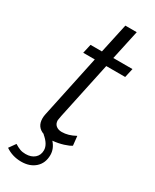

<svg xmlns="http://www.w3.org/2000/svg" viewBox="-253 -754 799 991"><g transform="rotate(30 146.5 -258.5)"><path d="M198.2 -466.8 126 -127.9Q121.1 -104.5 121.1 -100.1Q121.1 -79.1 134.5 -68.1Q147.9 -57.1 168.9 -57.1Q207.5 -57.1 249 -80.1L254.9 -24.9Q242.2 -15.6 212.4 -6.3Q182.6 2.9 149.9 5.9Q178.2 37.6 178.2 75.2Q178.2 123.5 146.7 151.9Q115.2 180.2 64 180.2Q11.7 180.2 -29.8 151.9L-2 112.8Q16.1 124 30.5 129.4Q44.9 134.8 64 134.8Q97.2 134.8 117.2 117.4Q137.2 100.1 137.2 70.8Q137.2 35.2 94.2 0L95.2 -1Q47.9 -17.1 47.9 -68.8Q47.9 -81.1 50.8 -94.2L129.9 -466.8H61L73.2 -521H141.1L179.2 -696.8H247.1L209 -521H323.2L311 -466.8Z"/></g></svg>

Font: Rawline
Style: Italic
Weight: 400
Italic angle: -12°
Designer: Matt McInerney, Pablo Impallari, Rodrigo Fuenzalida
Foundry: Matt McInerney, Pablo Impallari, Rodrigo Fuenzalida
Version: Version 4.020;PS 004.020;hotconv 1.0.88;makeotf.lib2.5.64775